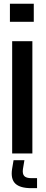

<svg xmlns="http://www.w3.org/2000/svg" viewBox="-20 -820 247 1026"><path d="M33 -703.5V-800H160.5V-703.5ZM45 0V-600H153V0ZM178 185.5H147.5Q87.5 185.5 62 161.2Q36.5 137 44.5 83.5L52.5 36H110.5L102.5 83.5Q99 109.5 109.8 120.8Q120.5 132 147.5 132H178Z"/></svg>

Font: Big Shoulders Stencil Display Thin
Style: Bold
Weight: 700
Version: Version 2.001